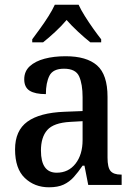

<svg xmlns="http://www.w3.org/2000/svg" viewBox="-20 -786 573 816"><path d="M188 10Q127 10 85.5 -29.5Q44 -69 44 -151Q44 -231 96.5 -269Q149 -307 254 -311L331 -314V-373Q331 -428 316.5 -461Q302 -494 252 -494Q205 -494 190 -464Q175 -434 175 -386Q129 -386 106 -400.5Q83 -415 83 -449Q83 -483 106.5 -504.5Q130 -526 169.5 -536.5Q209 -547 259 -547Q348 -547 392.5 -508Q437 -469 437 -374V-116Q437 -74 450 -59Q463 -44 494 -44H497V0H355L339 -82H331Q312 -54 293.5 -33.5Q275 -13 250.5 -1.5Q226 10 188 10ZM221 -52Q271 -52 301 -90.5Q331 -129 331 -191V-271L278 -268Q208 -264 181 -233.5Q154 -203 154 -146Q154 -52 221 -52ZM117 -619Q131 -638 150 -664Q169 -690 186 -717Q203 -744 213 -766H314Q324 -744 341 -717Q358 -690 376.5 -664Q395 -638 410 -619V-606H364Q340 -625 312 -651Q284 -677 263 -701Q242 -676 214.5 -650.5Q187 -625 163 -606H117Z"/></svg>

Font: Noto Serif Sinhala SemiCondensed Medium
Style: Regular
Weight: 500
Width: 4
Designer: Jelle Bosma - Monotype Design Team
Foundry: Monotype Imaging Inc.
Version: Version 2.007; ttfautohint (v1.8.4.7-5d5b)